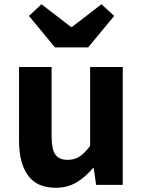

<svg xmlns="http://www.w3.org/2000/svg" viewBox="-20 -882 682 916"><path d="M70.8 -212.4V-562.4H226.2V-231.6Q226.2 -169.8 244 -144.6Q261.8 -119.4 301.8 -119.4Q334.6 -119.4 358.7 -134.5Q382.8 -149.6 410 -186V-562.4H565.6V0H438.6L427 -80H423.4Q384.4 -34.2 342.3 -10.2Q300.2 13.8 245.8 13.8Q156.4 13.8 113.6 -44.9Q70.8 -103.6 70.8 -212.4ZM177.8 -861.8 318.6 -753.6H323.6L464.2 -861.8L524.8 -806L400.6 -656H242.2L118.2 -806Z"/></svg>

Font: 寒蝉端黑体 Light
Style: Regular
Weight: 300
Designer: ChillDuanSans {Warren2060}; 
Source Han Sans {Ryoko NISHIZUKA 西塚涼子 (kana, bopomofo & ideographs); Paul D. Hunt (Latin, G
Foundry: ChillType&Adobe
Version: Version 1.300;Glyphs 3.3 (3306)